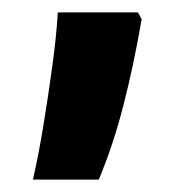

<svg xmlns="http://www.w3.org/2000/svg" viewBox="-20 -153 295 309"><path d="M208 -122Q195 -47 178.5 17Q162 81 139 136H33Q42 97 50 48Q58 -1 64.5 -49Q71 -97 73 -133H202Z"/></svg>

Font: Noto Sans ExtraCondensed
Style: Bold
Weight: 700
Width: 2
Designer: Monotype Design Team
Foundry: Monotype Imaging Inc.
Version: Version 2.013; ttfautohint (v1.8.4.7-5d5b)